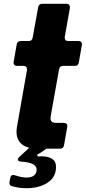

<svg xmlns="http://www.w3.org/2000/svg" viewBox="-20 -783 452 1011"><path d="M393 -567Q403 -567 408 -561Q413 -555 411 -545L395 -454Q392 -436 374 -436H312Q294 -436 291 -418L253 -205Q246 -167 246 -160Q246 -136 275 -136H316Q326 -136 331 -130Q336 -124 334 -114L317 -18Q314 0 296 0H224Q202 17 175 32L179 41Q186 40 198 40Q234 40 254.5 53.5Q275 67 275 96Q275 150 230.5 179Q186 208 120 208Q81 208 45 198Q27 194 30 174L34 154Q37 138 50 138Q53 138 59 140Q94 152 121 152Q145 152 159 141Q173 130 173 110Q173 73 91 68Q74 66 74 57Q74 51 81 44L134 -5Q101 -13 84 -34.5Q67 -56 67 -88Q67 -104 69 -113L122 -414V-418Q122 -436 104 -436H70Q60 -436 55 -442Q50 -448 52 -458L68 -549Q71 -567 89 -567H131Q149 -567 152 -585L181 -745Q184 -763 202 -763H330Q340 -763 344.5 -757Q349 -751 348 -741L321 -589V-584Q321 -567 339 -567Z"/></svg>

Font: Open Sauce Two Black Italic
Style: Regular
Weight: 900
Italic angle: -10°
Designer: Alfredo Marco Pradil
Foundry: Creative Sauce Fz LLC
Version: Version 1.477